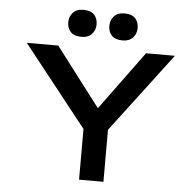

<svg xmlns="http://www.w3.org/2000/svg" viewBox="-59 -961 1028 1020"><g transform="rotate(5 455.0 -450.5)"><path d="M400 0V-320L417 -249L60 -700H228L490 -356H444L696 -700H850L523 -268L530 -328V0ZM565 -757Q527 -757 508 -776.5Q489 -796 489 -829Q489 -858 508 -879.5Q527 -901 565 -901Q602 -901 621 -881.5Q640 -862 640 -829Q640 -800 621 -778.5Q602 -757 565 -757ZM345 -757Q308 -757 289 -776.5Q270 -796 270 -829Q270 -858 289 -879.5Q308 -901 345 -901Q383 -901 402 -881.5Q421 -862 421 -829Q421 -800 402 -778.5Q383 -757 345 -757Z"/></g></svg>

Font: Lexend Tera Medium
Style: Regular
Weight: 500
Designer: Bonnie Shaver-Troup, Thomas Jockin
Foundry: Lexend
Version: Version 1.007